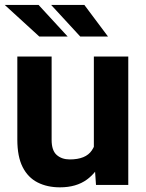

<svg xmlns="http://www.w3.org/2000/svg" viewBox="-20 -761 601 790"><path d="M366.2 -126.5V-528.3H507.8V0H375ZM382.8 -235.8 424.3 -236.8Q424.3 -166 402.8 -110.1Q381.3 -54.2 337.6 -22.2Q293.9 9.8 226.6 9.8Q174.3 9.8 134.8 -10.3Q95.2 -30.3 73.2 -73.5Q51.3 -116.7 51.3 -186.5V-528.3H192.4V-185.5Q192.4 -141.6 213.4 -123.3Q234.4 -105 267.1 -105Q333 -105 357.9 -142.3Q382.8 -179.7 382.8 -235.8ZM258.3 -610.8 138.7 -740.7H-0.5L141.6 -610.8ZM424.3 -610.8 327.1 -740.7H190.4L310.1 -610.8Z"/></svg>

Font: RobotoDEMO
Style: Regular
Weight: 400
Designer: Christian Robertson
Foundry: Google
Version: Version 2.136